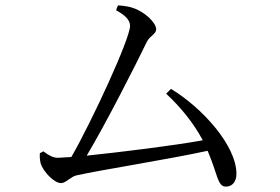

<svg xmlns="http://www.w3.org/2000/svg" viewBox="-20 -714 1040 713"><path d="M128 -145C127 -132 128 -121 131 -107C140 -78 180 -34 207 -34C224 -34 244 -59 265 -63C355 -83 604 -122 751 -154C789 -66 787 -21 819 -21C843 -21 858 -40 858 -68C858 -175 729 -315 615 -384L597 -366C651 -316 699 -257 733 -193C623 -173 427 -149 302 -136C373 -255 480 -465 526 -560C537 -581 560 -588 560 -605C560 -630 516 -671 475 -684C460 -690 437 -693 418 -694L411 -676C444 -658 463 -640 463 -618C463 -570 320 -261 245 -131L195 -128C178 -128 162 -136 141 -152Z"/></svg>

Font: Noto Serif CJK TC
Style: Regular
Weight: 400
Designer: Ryoko NISHIZUKA 西塚涼子 (kana & ideographs); Frank Grießhammer (Latin, Greek & Cyrillic); Wenlong ZHANG 张文龙 (bopomofo); San
Foundry: Adobe
Version: Version 2.001;hotconv 1.1.0;makeotfexe 2.6.0